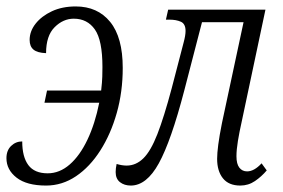

<svg xmlns="http://www.w3.org/2000/svg" viewBox="-32 -566 877 596"><path d="M111 10Q51 10 19.5 -14.5Q-12 -39 -12 -75Q-12 -99 2.5 -113Q17 -127 37 -127Q37 -79 56 -53.5Q75 -28 116 -28Q153 -28 184.5 -55.5Q216 -83 239.5 -132.5Q263 -182 276 -247H106L114 -285H282Q285 -311 285.5 -327.5Q286 -344 286 -358Q286 -441 262.5 -474.5Q239 -508 197 -508Q164 -508 137.5 -481.5Q111 -455 111 -401Q84 -402 72 -412Q60 -422 60 -442Q60 -469 78.5 -492.5Q97 -516 129 -531Q161 -546 203 -546Q271 -546 310 -498Q349 -450 349 -355Q349 -281 330.5 -215.5Q312 -150 279.5 -99Q247 -48 204 -19Q161 10 111 10Z M374 10Q354 10 340.5 -0.5Q327 -11 327 -32Q327 -43 330 -57Q347 -52 361 -52Q390 -52 413 -74.5Q436 -97 456.5 -149.5Q477 -202 501 -292L538 -434Q544 -456 544 -470Q544 -492 529.5 -498.5Q515 -505 494 -505H483L490 -536H792L718 -187Q711 -156 706.5 -128.5Q702 -101 702 -81Q702 -57 711 -45.5Q720 -34 735 -34Q757 -34 780 -59L796 -37Q780 -18 759.5 -4Q739 10 714 10Q678 10 660 -12.5Q642 -35 642 -73Q642 -90 645.5 -117Q649 -144 657 -184L724 -497H595L540 -285Q499 -128 461 -59Q423 10 374 10Z"/></svg>

Font: Noto Serif ExtraCondensed Light
Style: Italic
Weight: 300
Width: 2
Italic angle: -12°
Designer: Monotype Design Team
Foundry: Monotype Imaging Inc.
Version: Version 2.014; ttfautohint (v1.8.4.7-5d5b)